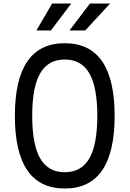

<svg xmlns="http://www.w3.org/2000/svg" viewBox="-20 -1062 740 1097"><path d="M350 15Q65 15 65 -400Q65 -815 350 -815Q635 -815 635 -400Q635 15 350 15ZM350 -78Q445 -78 490.5 -157Q536 -236 536 -400Q536 -564 490.5 -643Q445 -722 350 -722Q255 -722 209.5 -643Q164 -564 164 -400Q164 -236 209.5 -157Q255 -78 350 -78ZM188 -888 278 -1042H387L271 -888ZM377 -888 494 -1042H609L467 -888Z"/></svg>

Font: Martian Mono Light
Style: Regular
Weight: 300
Monospace: yes
Designer: Roman Shamin
Foundry: Evil Martians
Version: Version 1.000; ttfautohint (v1.8.4.7-5d5b)